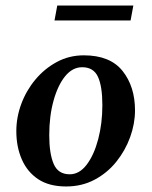

<svg xmlns="http://www.w3.org/2000/svg" viewBox="-20 -664 548 694"><path d="M219 10Q158 10 118.5 -16Q79 -42 59 -87.5Q39 -133 39 -190Q39 -240 57 -288.5Q75 -337 108 -376.5Q141 -416 185.5 -440Q230 -464 283 -464Q378 -464 423 -407.5Q468 -351 468 -265Q468 -217 450.5 -168.5Q433 -120 400.5 -79.5Q368 -39 322 -14.5Q276 10 219 10ZM232 -34Q267 -34 293.5 -69Q320 -104 335 -161Q350 -218 350 -284Q350 -352 334 -386.5Q318 -421 277 -421Q242 -421 215.5 -388.5Q189 -356 173.5 -300Q158 -244 158 -175Q158 -109 174 -71.5Q190 -34 232 -34ZM177 -590 187 -644H462L452 -590Z"/></svg>

Font: Spectral SemiBold
Style: Italic
Weight: 600
Italic angle: -10°
Designer: Jean-Baptiste Levee
Foundry: Production Type
Version: Version 2.001